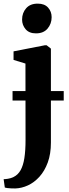

<svg xmlns="http://www.w3.org/2000/svg" viewBox="-46 -794 379 1056"><path d="M38 242.5Q26.5 242.5 14.5 242Q2.5 241.5 -6.8 240.2Q-16 239 -19.5 237.5L-26 191.5Q-17.5 191.5 -2.2 189.2Q13 187 28.5 179.5Q52.5 168 67 142.5Q81.5 117 88 75.8Q94.5 34.5 94.5 -24.5L94 -444.5L28.5 -464.5V-511.5L200.5 -545H210.5L234 -526.5V-10Q234 52.5 216.8 99.5Q199.5 146.5 171 178Q142.5 209.5 107.8 225.5Q73 241.5 38 242.5ZM151.5 -610.5Q114.5 -610.5 95 -633.2Q75.5 -656 75.5 -686.5Q75.5 -723 97.8 -748.5Q120 -774 161 -774H162Q199 -774 218.5 -752.2Q238 -730.5 238 -699.5Q238 -663.5 215.8 -637Q193.5 -610.5 152.5 -610.5ZM304.5 -293V-241H23V-293Z"/></svg>

Font: Merriweather 72pt
Style: Bold
Weight: 700
Version: Version 2.100